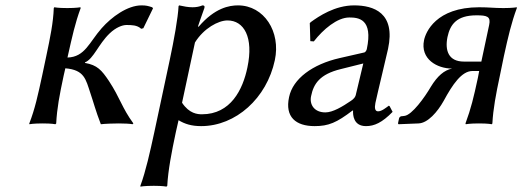

<svg xmlns="http://www.w3.org/2000/svg" viewBox="-20 -459 1942 714"><path d="M152 -250 137 -179C121 -105 110 -54 89 0V3C89 3 104 0 139 0C173 0 186 3 186 3L189 0C192 -57 201 -104 217 -179L223 -205C294 -199 299 -164 316 -113C328 -78 335 -49 355 3C371 1 405 0 422 0C439 0 465 1 473 3L476 0C433 -59 427 -94 385 -158C358 -198 342 -217 296 -225V-227C328 -240 346 -295 388 -335C411 -357 435 -366 450 -366C469 -366 490 -366 505 -352L513 -354L549 -428L546 -432C530 -437 524 -439 506 -439C454 -439 395 -396 358 -354C312 -302 296 -247 231 -245L232 -250C249 -325 259 -372 280 -429L279 -432C279 -432 264 -429 230 -429C195 -429 182 -432 182 -432L180 -429C178 -375 167 -321 152 -250Z M554 32C538 106 522 178 502 232V235C502 235 517 232 552 232C586 232 599 235 599 235L602 232C605 175 618 107 634 32L644 -12C667 2 692 10 728 10C857 10 972 -94 1002 -235C1025 -341 962 -439 865 -439C833 -439 779 -430 719 -360H716C716 -360 729 -399 740 -429C742 -436 740 -439 733 -439C721 -434 709 -432 696 -432C680 -432 664 -435 646 -439L644 -436C642 -393 627 -310 611 -235ZM705 -301C738 -354 792 -383 826 -383C887 -383 924 -321 900 -208C883 -126 838 -34 731 -34C715 -34 684 -36 657 -77Z M1376 -76C1382 -105 1421 -266 1423 -277C1452 -412 1369 -439 1297 -439C1225 -439 1165 -398 1136 -377L1132 -373L1134 -306L1147 -305C1182 -350 1234 -394 1279 -394C1313 -394 1368 -389 1344 -276C1342 -269 1338 -265 1335 -264L1243 -243C1142 -220 1069 -166 1055 -98C1039 -24 1080 10 1150 10C1202 10 1232 -3 1291 -48H1293C1292 -32 1294 10 1341 10C1372 10 1401 -3 1440 -43L1429 -64L1426 -66C1416 -59 1400 -45 1386 -45C1375 -45 1372 -56 1376 -76ZM1331 -223 1304 -110C1302 -97 1294 -90 1285 -84C1254 -63 1218 -41 1190 -41C1148 -41 1130 -71 1137 -102C1146 -147 1169 -183 1247 -202Z M1854 -251C1870 -324 1882 -375 1902 -429V-432C1902 -432 1887 -429 1852 -429C1816 -429 1799 -432 1762 -432C1601 -432 1563 -339 1557 -310C1542 -239 1606 -204 1661 -204C1632 -198 1607 -177 1582 -136C1560 -98 1512 -31 1484 -28L1476 -27C1472 -27 1466 -26 1464 -19L1460 0L1462 3L1536 0C1571 -1 1607 -43 1630 -84C1663 -145 1697 -195 1737 -195H1762L1757 -169C1741 -95 1732 -57 1711 0L1712 3C1712 3 1727 0 1761 0C1796 0 1809 3 1809 3L1811 0C1814 -54 1824 -108 1839 -178ZM1770 -230H1705C1648 -230 1634 -271 1644 -321C1654 -368 1678 -402 1752 -402C1791 -402 1806 -398 1799 -366Z"/></svg>

Font: Libertinus Sans
Style: Italic
Weight: 400
Italic angle: -12°
Designer: Philipp H. Poll, Khaled Hosny
Foundry: Caleb Maclennan
Version: Version 7.050;RELEASE